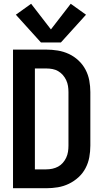

<svg xmlns="http://www.w3.org/2000/svg" viewBox="-20 -998 540 1018"><path d="M49 0H225Q256 0 286.5 -5Q317 -10 345 -23.5Q373 -37 396 -58Q419 -79 433.5 -106.5Q448 -134 453.5 -164.5Q459 -195 459 -226V-510Q459 -540 453.5 -570.5Q448 -601 433.5 -628.5Q419 -656 396 -677.5Q373 -699 345 -712Q317 -725 286.5 -730Q256 -735 225 -735H49ZM165 -100V-635H225Q242 -635 258 -632Q274 -629 288 -621Q302 -613 313 -600.5Q324 -588 331 -573Q338 -558 340.5 -542Q343 -526 343 -510V-226Q343 -209 340.5 -193Q338 -177 331 -162Q324 -147 313 -134.5Q302 -122 288 -114.5Q274 -107 258 -103.5Q242 -100 225 -100ZM197 -773H303L436 -920L355 -978L250 -842L145 -978L64 -920Z"/></svg>

Font: Iosevka SS09
Style: Bold
Weight: 700
Monospace: yes
Designer: Belleve Invis
Foundry: Belleve Invis
Version: Version 5.2.1; ttfautohint (v1.8.3)